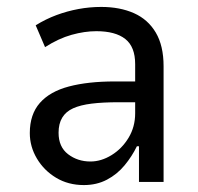

<svg xmlns="http://www.w3.org/2000/svg" viewBox="-20 -525 572 554"><path d="M222 9Q177 9 142 -12Q107 -33 86.5 -67.5Q66 -102 66 -141Q66 -195 95 -228Q124 -261 179 -275.5Q234 -290 311 -290H383V-230H322Q277 -230 244.5 -226Q212 -222 191 -212.5Q170 -203 159.5 -185.5Q149 -168 149 -142Q149 -101 176.5 -80Q204 -59 241 -59Q272 -59 302 -77.5Q332 -96 351 -127.5Q370 -159 370 -198V-340Q370 -390 341.5 -412.5Q313 -435 258 -435Q224 -435 186.5 -424.5Q149 -414 110 -389L83 -452Q112 -470 143 -481.5Q174 -493 206.5 -499Q239 -505 272 -505Q326 -505 366.5 -487Q407 -469 429.5 -431Q452 -393 452 -334V0H381V-103H375Q361 -74 339.5 -48Q318 -22 288.5 -6.5Q259 9 222 9Z"/></svg>

Font: Nunito Sans 7pt Condensed
Style: Regular
Weight: 400
Width: 3
Designer: Vernon Adams
Foundry: Vernon Adams
Version: Version 3.101;gftools[0.9.27]